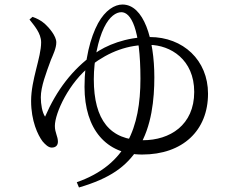

<svg xmlns="http://www.w3.org/2000/svg" viewBox="-20 -776 1040 858"><path d="M323.1 38.3 332.9 61.8C472.1 20.9 545.3 -31.4 598.6 -115.5C658.6 -209.7 669.7 -335.9 669.7 -430.5C669.7 -602.5 622.4 -755.8 527.2 -755.8C492.4 -755.8 450.4 -730.7 418.2 -672.1C384 -608.9 357.7 -509.8 357.7 -387.9C357.7 -198.1 454.9 -85.4 615.1 -85.4C797.1 -85.4 909.6 -193 909.6 -357.4C909.6 -506.7 798.6 -610.5 649.3 -610.5C542.4 -610.5 453.5 -573.6 400.3 -534.8C303.1 -465.9 232.7 -372.8 181.4 -254.6C168.6 -273.5 162.4 -309.6 162.4 -340.9C162.4 -389 186.4 -450.5 207.6 -508.5C216.9 -530.5 231.8 -561.3 231.6 -586.7C231.8 -615.3 198.1 -653.8 180.3 -669.7C162.3 -685.4 144.4 -693.9 125.3 -700.7L111.8 -688.8C132.3 -662.2 163.8 -627.9 163.8 -586.8C163.8 -518.3 119 -420.2 119 -325.1C119 -235.2 149.1 -172.4 170.2 -144.3C182.8 -129.7 196.3 -116.5 211.3 -116.5C229.7 -116.5 238.8 -127.2 238.8 -142.8C238.8 -167.2 225.2 -182.6 225.2 -213.1C225.2 -270.7 288.2 -408.1 387.6 -484.3C469.2 -546.1 552.2 -576.3 647.1 -575.5C741.7 -574.7 847.9 -510.1 847.9 -365.3C847.9 -216.4 738.5 -149.4 619.2 -149.4C472.4 -149.4 399.2 -238.8 399.2 -422.1C399.2 -507 418.2 -598.3 445 -652.8C469.9 -703.6 499.2 -721.5 522.4 -721.5C564.4 -721.5 607.6 -650.1 607.6 -424.2C607.6 -206.4 544.5 -39.2 323.1 38.3Z"/></svg>

Font: Source Han Serif TW VF
Style: Regular
Weight: 250
Designer: Ryoko NISHIZUKA 西塚涼子 (kana & ideographs); Frank Grießhammer (Latin, Greek & Cyrillic); Wenlong ZHANG 张文龙 (bopomofo); San
Foundry: Adobe
Version: Version 2.002;hotconv 1.1.0;makeotfexe 2.6.0